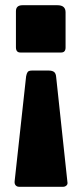

<svg xmlns="http://www.w3.org/2000/svg" viewBox="-20 -550 311 735"><path d="M231 -368Q231 -349 214 -349H58Q41 -349 41 -369V-507Q41 -530 66 -530H200Q231 -530 231 -503V-368ZM238 146Q240 155 234.5 160Q229 165 222 165H53Q45 165 40 159.5Q35 154 36 144L80 -258Q82 -269 86 -274.5Q90 -280 104 -280H165Q180 -280 187 -274.5Q194 -269 195 -255L238 146Z"/></svg>

Font: Libre Franklin ExtraBold
Style: Regular
Weight: 800
Designer: Pablo Impallari, Rodrigo Fuenzalida, Nhung Nguyen
Foundry: Impallari Type
Version: Version 3.000